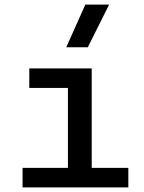

<svg xmlns="http://www.w3.org/2000/svg" viewBox="-20 -815 626 835"><path d="M275.4 0V-517.6H378.9V0ZM78.1 0V-85H285.2V0ZM369.1 0V-85H538.1V0ZM107.4 -432.6V-517.6H378.9V-432.6ZM268.1 -609.4 351.1 -794.9H454.6L361.8 -609.4Z"/></svg>

Font: Cascadia Code PL
Style: Regular
Weight: 400
Monospace: yes
Designer: Aaron Bell
Foundry: Saja Typeworks
Version: Version 2102.003